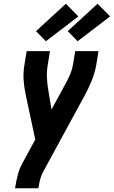

<svg xmlns="http://www.w3.org/2000/svg" viewBox="-20 -1009 610 1029"><path d="M60 0 62 -7Q67 -40 75.5 -72.5Q84 -105 101 -136L169 -261L117 -505Q109 -543 106.5 -582.5Q104 -622 111 -662L123 -735H248L236 -662Q230 -627 231.5 -592.5Q233 -558 239 -525L256 -422L329 -556Q343 -581 354.5 -607.5Q366 -634 371 -662L383 -735H508L496 -662Q489 -621 473.5 -582Q458 -543 438 -505L210 -86Q200 -67 195 -47Q190 -27 187 -7L185 0ZM396 -788 343 -842 503 -989 570 -921ZM226 -788 173 -842 333 -989 400 -921Z"/></svg>

Font: Iosevka Curly XBdObl
Style: Regular
Weight: 800
Italic angle: -9°
Monospace: yes
Designer: Belleve Invis
Foundry: Belleve Invis
Version: Version 11.1.0; ttfautohint (v1.8.3)